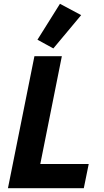

<svg xmlns="http://www.w3.org/2000/svg" viewBox="-20 -995 550 1015"><path d="M423 0H22L162 -698H307L193 -128H449ZM409 -915 262 -739 178 -785 297 -975Z"/></svg>

Font: IBM Plex Sans
Style: Italic
Weight: 400
Italic angle: -11.31°
Designer: Mike Abbink, Paul van der Laan, Pieter van Rosmalen
Foundry: Bold Monday
Version: Version 3.201